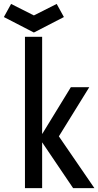

<svg xmlns="http://www.w3.org/2000/svg" viewBox="-77 -967 505 987"><path d="M51.3 0V-777.8H139.6V-278.8L140.6 -279.3L287.1 -518.6H381.8L225.6 -266.1L408.2 0H298.8L139.6 -235.4V0ZM97.2 -799.8 -57.1 -879.4 -20 -946.8 97.2 -887.7 214.4 -946.8 251.5 -879.4Z"/></svg>

Font: Voltaire
Style: Regular
Weight: 400
Designer: Yvonne Schüttler, Eben Sorkin, Emma Marichal
Foundry: Sorkin Type Co.
Version: Version 1.010; ttfautohint (v1.8.4.7-5d5b)